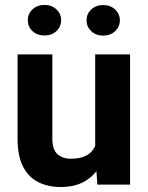

<svg xmlns="http://www.w3.org/2000/svg" viewBox="-20 -749 600 779"><path d="M366.2 -126.5V-528.3H507.8V0H375ZM382.8 -235.8 424.3 -236.8Q424.3 -166 402.8 -110.1Q381.3 -54.2 337.6 -22.2Q293.9 9.8 226.6 9.8Q174.3 9.8 134.8 -10.3Q95.2 -30.3 73.2 -73.5Q51.3 -116.7 51.3 -186.5V-528.3H192.4V-185.5Q192.4 -141.6 213.4 -123.3Q234.4 -105 267.1 -105Q333 -105 357.9 -142.3Q382.8 -179.7 382.8 -235.8ZM92.8 -667Q92.8 -692.9 111.8 -710.9Q130.9 -729 160.6 -729Q189.9 -729 209 -710.9Q228 -692.9 228 -667Q228 -640.6 209 -622.8Q189.9 -605 160.6 -605Q130.9 -605 111.8 -622.8Q92.8 -640.6 92.8 -667ZM331.1 -666.5Q331.1 -692.4 350.1 -710.4Q369.1 -728.5 398.4 -728.5Q428.2 -728.5 447.3 -710.4Q466.3 -692.4 466.3 -666.5Q466.3 -640.6 447.3 -622.6Q428.2 -604.5 398.4 -604.5Q369.1 -604.5 350.1 -622.6Q331.1 -640.6 331.1 -666.5Z"/></svg>

Font: RobotoDEMO
Style: Regular
Weight: 400
Designer: Christian Robertson
Foundry: Google
Version: Version 2.136